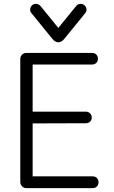

<svg xmlns="http://www.w3.org/2000/svg" viewBox="-20 -974 588 994"><path d="M117 0Q103 0 94 -9.5Q85 -19 85 -32V-668Q85 -682 94 -691Q103 -700 117 -700H149V0ZM127 -640V-700H457Q470 -700 478.5 -691.5Q487 -683 487 -669Q487 -657 478.5 -648.5Q470 -640 457 -640ZM121 -335V-396H424Q437 -396 446 -387.5Q455 -379 455 -365Q455 -352 446 -344Q437 -336 424 -336ZM133 0V-61H460Q473 -61 481.5 -52.5Q490 -44 490 -31Q490 -17 481.5 -8.5Q473 0 460 0ZM166 -954Q173 -954 180 -950.5Q187 -947 192 -940L301 -806H263L372 -940Q377 -947 383.5 -950.5Q390 -954 398 -954Q410 -954 419 -945Q428 -936 428 -924Q428 -919 426.5 -915Q425 -911 422 -907L313 -773Q306 -764 297.5 -759.5Q289 -755 282 -755Q274 -755 266 -759.5Q258 -764 251 -773L142 -907Q139 -910 137.5 -914.5Q136 -919 136 -924Q136 -936 144.5 -945Q153 -954 166 -954Z"/></svg>

Font: National Park Light
Style: Regular
Weight: 300
Designer: Andrea Herstowski, Ben Hoepner
Version: Version 1.009